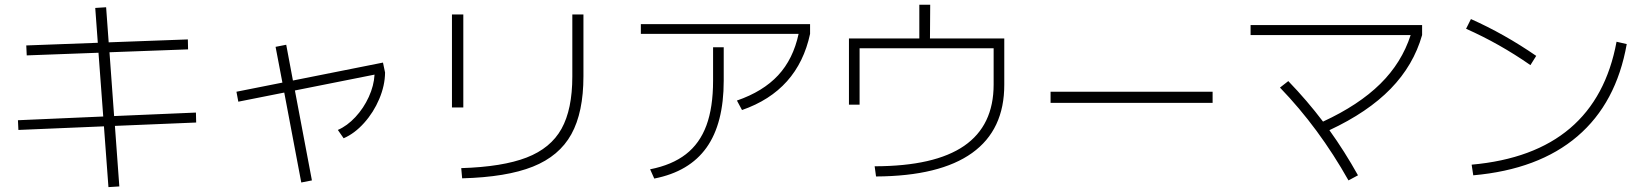

<svg xmlns="http://www.w3.org/2000/svg" viewBox="-20 -764 6954 810"><path d="M418.5 -231 57.6 -215.8 55.7 -256.8 415.5 -272.5 395.5 -541.5 92.8 -530.3 90.8 -572.3 392.6 -583.5 381.8 -730.5 427.7 -733.4 438.5 -585.4 772.5 -597.7 773.4 -555.7 441.9 -543.5 461.4 -274.4 806.6 -289.1 807.6 -247.1 464.8 -232.9 483.4 22.5 437.5 25.4Z M977.5 -377 1171.4 -415.5 1142.6 -566.4 1187.5 -575.2 1215.8 -424.3 1595.7 -500 1604.5 -458Q1604 -403.3 1580.1 -346.7Q1556.2 -290 1516.1 -245.4Q1476.1 -200.7 1429.7 -180.7L1405.3 -215.8Q1444.8 -232.9 1479.5 -270.3Q1514.2 -307.6 1535.9 -355.2Q1557.6 -402.8 1560.1 -449.2L1224.1 -382.3L1295.9 -2.9L1251 5.9L1179.2 -373.5L985.4 -335Z M2394.5 -441.4V-703.1H2441.4V-442.4Q2441.4 -290 2390.4 -197.8Q2339.4 -105.5 2228 -61Q2116.7 -16.6 1929.7 -11.7L1925.8 -54.7Q2100.1 -60.1 2201.7 -99.4Q2303.2 -138.7 2348.9 -220.7Q2394.5 -302.7 2394.5 -441.4ZM1886.7 -703.1H1934.6V-310.5H1886.7Z M2988.3 -423.8V-564.5H3033.2V-423.8Q3033.2 -243.2 2960.7 -141.4Q2888.2 -39.6 2740.2 -10.7L2722.7 -49.8Q2814.9 -67.9 2873.5 -113.3Q2932.1 -158.7 2960.2 -234.9Q2988.3 -311 2988.3 -423.8ZM2683.6 -662.1H3397.5V-621.1Q3346.2 -381.8 3110.4 -299.8L3088.9 -339.8Q3199.2 -377.9 3262.7 -446.3Q3326.2 -514.6 3349.1 -621.1H2683.6Z M4171.9 -407.2V-560.5H3606.4V-322.3H3561.5V-601.6H3858.4V-744.1H3904.3L3903.3 -601.6H4216.8V-407.2Q4217.3 -216.3 4081.1 -118.7Q3944.8 -21 3675.8 -19.5L3669.9 -62.5Q3923.3 -63 4047.6 -148.7Q4171.9 -234.4 4171.9 -407.2Z M4412.1 -377H5095.7V-330.1H4412.1Z M5379.9 -394.5 5415 -421.9Q5495.1 -338.9 5561.5 -251Q5712.4 -320.8 5803 -410.2Q5893.6 -499.5 5931.2 -616.2H5255.9V-658.2H5979.5V-616.2Q5943.4 -488.8 5846.9 -389.6Q5750.5 -290.5 5588.4 -214.8Q5652.3 -126 5709 -24.4L5668.9 -2.9Q5544.4 -224.1 5379.9 -394.5Z M6799.8 -587.9 6842.8 -578.1Q6798.8 -329.1 6634.8 -189Q6470.7 -48.8 6195.3 -24.4L6188.5 -69.3Q6450.7 -92.8 6603.5 -222.7Q6756.3 -352.5 6799.8 -587.9ZM6165 -642.6 6185.5 -683.6Q6325.2 -621.6 6460.9 -528.3L6436.5 -489.3Q6305.2 -580.6 6165 -642.6Z"/></svg>

Font: Pretendard GOV ExtraLight
Style: Regular
Weight: 200
Designer: Base glyphs from Inter by Rasmus Andersson; Hangeul glyphs from Noto Sans CJK(Source Han Sans) by Jang Soo-young and Kan
Foundry: Kil Hyung-jin
Version: Version 1.309